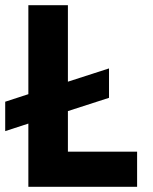

<svg xmlns="http://www.w3.org/2000/svg" viewBox="-27 -718 587 738"><path d="M500 -135V0H82V-243L-7 -214V-327L82 -356V-698H234V-404L392 -455V-342L234 -291V-135Z"/></svg>

Font: IBM Plex Sans Var
Style: Regular
Weight: 400
Designer: Mike Abbink, Paul van der Laan, Pieter van Rosmalen
Foundry: Bold Monday
Version: Version 3.000